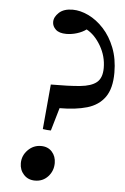

<svg xmlns="http://www.w3.org/2000/svg" viewBox="-52 -749 521 801"><g transform="rotate(5 208.0 -349.0)"><path d="M220 -711Q252 -711 286.5 -694.5Q321 -678 350.5 -646Q380 -614 398 -568Q416 -522 416 -464Q416 -398 390 -361.5Q364 -325 316 -311Q268 -297 201 -297L173 -201Q157 -201 139 -204L156 -392Q231 -392 278 -396.5Q325 -401 347.5 -419.5Q370 -438 370 -480Q370 -529 345 -572Q320 -615 285 -634Q269 -622 246.5 -615Q224 -608 202 -608Q172 -608 157.5 -621.5Q143 -635 143 -653Q143 -674 163 -692.5Q183 -711 220 -711ZM125 13Q96 13 78 -6.5Q60 -26 60 -54Q60 -86 83 -109.5Q106 -133 138 -133Q167 -133 184 -114Q201 -95 201 -67Q201 -34 179.5 -10.5Q158 13 125 13Z"/></g></svg>

Font: Tiro Gurmukhi
Style: Italic
Weight: 400
Italic angle: -11°
Designer: Gurmukhi: John Hudson & Fiona Ross, assisted by Paul Hanslow. Latin: John Hudson with Paul Hanslow, assisted by Kaja Soj
Foundry: Tiro Typeworks Ltd.
Version: Version 1.52